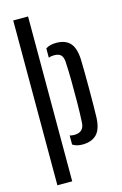

<svg xmlns="http://www.w3.org/2000/svg" viewBox="-147 -862 717 1125"><g transform="rotate(-15 212.0 -300.0)"><path d="M54.5 200V-800H144.5V200ZM199.5 -63.5Q210.5 -59.5 227.5 -59.5Q285.5 -59.5 288.5 -117.5Q291.5 -170 292.2 -236.8Q293 -303.5 292.2 -369.2Q291.5 -435 288.5 -484.5Q287 -514 274.2 -527.5Q261.5 -541 232 -541Q214 -541 199.5 -535.5V-591.5Q223 -608 263.5 -608Q318.5 -608 347 -577.2Q375.5 -546.5 378.5 -476Q379.5 -446 380 -399.2Q380.5 -352.5 380.5 -300.5Q380.5 -248.5 380 -201.5Q379.5 -154.5 378.5 -124Q375.5 -53.5 345 -23Q314.5 7.5 259 7.5Q223 7.5 199.5 -8.5Z"/></g></svg>

Font: Big Shoulders Stencil Text Medium
Style: Regular
Weight: 500
Designer: Patric King
Foundry: XO Type Co
Version: Version 1.000